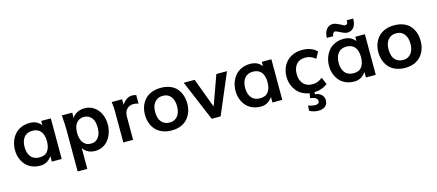

<svg xmlns="http://www.w3.org/2000/svg" viewBox="-61 -1385 5211 2288"><g transform="rotate(-15 2544.0 -240.5)"><path d="M294.9 -86.4Q365.7 -86.4 397 -130.9Q429.2 -175.3 429.2 -250.5Q429.2 -288.6 420.7 -319.3Q412.1 -350.1 395.3 -371.3Q378.4 -392.6 352.5 -404.1Q326.7 -415.5 292.5 -415.5Q224.6 -415.5 189 -371.1Q153.3 -326.7 153.3 -251.5Q153.3 -175.8 189 -131.3Q225.1 -86.4 294.9 -86.4ZM279.8 11.2Q218.3 11.2 170.2 -10.7Q122.1 -32.7 92.8 -69.3Q63.5 -106 48.3 -150.6Q33.2 -195.3 33.2 -245.1Q33.2 -297.9 48.8 -344.7Q64.5 -391.6 94.2 -429.7Q125 -468.3 173.8 -491Q222.7 -513.7 285.6 -513.7Q376 -513.7 425.3 -447.8V-501H543.9V0H422.4V-68.4Q367.7 11.2 279.8 11.2Z M928.2 -86.4Q962.9 -86.4 987.1 -100.1Q1011.2 -113.8 1026.4 -136.5Q1041.5 -159.2 1048.3 -189Q1055.2 -218.8 1055.2 -251Q1055.2 -296.9 1042.5 -333.5Q1036.1 -351.6 1025.4 -366.7Q1014.6 -381.8 1000 -392.6Q985.4 -403.3 967.3 -409.4Q949.2 -415.5 927.7 -415.5Q885.7 -415.5 856 -392.6Q826.7 -370.1 814 -334.7Q801.3 -299.3 801.3 -253.4Q801.3 -220.7 808.1 -190.4Q814.9 -160.2 830.3 -137.2Q845.7 -114.3 869.6 -100.3Q893.6 -86.4 928.2 -86.4ZM689 192.9V-332.5Q689 -354.5 686.8 -396.2Q684.6 -438 679.7 -501H808.1V-429.2Q814 -456.5 856.9 -484.9Q900.4 -513.7 962.9 -513.7Q1028.3 -513.7 1079.1 -477.1Q1130.4 -440.4 1155.8 -382.8Q1181.2 -325.2 1181.2 -256.3Q1181.2 -204.6 1166 -157.2Q1150.9 -109.9 1123 -71.8Q1095.2 -33.7 1052 -11.2Q1008.8 11.2 956.1 11.2Q897 11.2 855.5 -16.6Q814 -44.4 808.1 -68.8V192.9Z M1304.2 0V-374Q1304.2 -388.7 1303.5 -404.1Q1302.7 -419.4 1301.8 -435.1Q1300.8 -450.7 1299.3 -463.1Q1297.9 -475.6 1296.9 -483.9L1294.4 -501H1423.3V-435.1Q1453.1 -474.6 1482.7 -494.1Q1512.2 -513.7 1549.3 -513.7Q1571.3 -513.7 1599.1 -506.3V-400.4Q1566.9 -411.1 1538.6 -411.1Q1487.8 -411.1 1456.5 -378.4Q1424.8 -345.2 1424.8 -283.7V0Z M1901.9 11.2Q1835.9 11.2 1785.2 -9.8Q1734.4 -30.8 1702.1 -67.4Q1670.9 -104 1654.5 -150.6Q1638.2 -197.3 1638.2 -250.5Q1638.2 -305.2 1654.5 -351.8Q1670.9 -398.4 1703.1 -435.1Q1735.4 -471.7 1786.1 -492.7Q1836.9 -513.7 1901.4 -513.7Q1967.3 -513.7 2017.8 -492.9Q2068.4 -472.2 2099.1 -435.5Q2129.9 -398.9 2145.3 -352.3Q2160.6 -305.7 2160.6 -249.5Q2160.6 -196.8 2144.5 -150.9Q2128.4 -105 2097.2 -68.4Q2066.4 -31.7 2015.9 -10.3Q1965.3 11.2 1901.9 11.2ZM1899.4 -86.4Q1936 -86.4 1961.9 -100.1Q1987.8 -113.8 2003.9 -136.7Q2020 -159.7 2027.3 -189.7Q2034.7 -219.7 2034.7 -252Q2034.7 -323.7 2000.5 -369.6Q1966.8 -415.5 1899.9 -415.5Q1865.2 -415.5 1839.6 -402.3Q1814 -389.2 1796.9 -366.9Q1779.8 -344.7 1771.7 -315.2Q1763.7 -285.6 1764.2 -252Q1764.2 -207 1776.9 -170.4Q1783.2 -152.3 1794.7 -137Q1806.2 -121.6 1821.5 -110.4Q1836.9 -99.1 1856.4 -92.8Q1876 -86.4 1899.4 -86.4Z M2394.5 0 2183.6 -501H2318.4Q2383.3 -326.2 2417.2 -234.9Q2451.2 -143.6 2454.6 -135.3Q2474.1 -188 2506.6 -278.8Q2539.1 -369.6 2585.9 -501H2717.3L2504.4 0Z M3016.1 -86.4Q3086.9 -86.4 3118.2 -130.9Q3150.4 -175.3 3150.4 -250.5Q3150.4 -288.6 3141.8 -319.3Q3133.3 -350.1 3116.5 -371.3Q3099.6 -392.6 3073.7 -404.1Q3047.9 -415.5 3013.7 -415.5Q2945.8 -415.5 2910.2 -371.1Q2874.5 -326.7 2874.5 -251.5Q2874.5 -175.8 2910.2 -131.3Q2946.3 -86.4 3016.1 -86.4ZM3001 11.2Q2939.5 11.2 2891.4 -10.7Q2843.3 -32.7 2814 -69.3Q2784.7 -106 2769.5 -150.6Q2754.4 -195.3 2754.4 -245.1Q2754.4 -297.9 2770 -344.7Q2785.6 -391.6 2815.4 -429.7Q2846.2 -468.3 2895 -491Q2943.8 -513.7 3006.8 -513.7Q3097.2 -513.7 3146.5 -447.8V-501H3265.1V0H3143.6V-68.4Q3088.9 11.2 3001 11.2Z M3544.9 143.6Q3552.7 147 3563.2 150.4Q3573.7 153.8 3585 156.2Q3596.2 158.7 3607.9 160.4Q3619.6 162.1 3629.9 162.1Q3679.2 162.1 3679.2 126.5Q3679.2 79.6 3604.5 68.4L3590.3 66.4L3605.5 -19H3666L3657.7 36.6Q3710 40 3738.3 69.8Q3766.1 99.1 3766.1 138.2Q3766.1 164.6 3756.6 183.1Q3747.1 201.7 3731 213.6Q3714.8 225.6 3693.6 231.2Q3672.4 236.8 3648.9 236.8Q3590.3 236.8 3539.6 208ZM3646.5 11.2Q3585 11.2 3534.7 -10.3Q3484.4 -31.7 3452.1 -68.4Q3419.9 -105 3402.3 -152.1Q3384.8 -199.2 3384.8 -251Q3384.8 -324.7 3415 -384.3Q3446.3 -444.3 3505.4 -478.5Q3565.4 -513.7 3645 -513.7Q3762.7 -513.7 3826.7 -446.3L3783.2 -368.2Q3728.5 -416 3657.7 -416Q3586.4 -416 3548.3 -371.1Q3510.3 -326.2 3510.3 -250.5Q3510.3 -177.2 3550.8 -131.3Q3591.3 -86.4 3661.6 -86.4Q3687 -86.4 3707 -91.6Q3727.1 -96.7 3742.7 -105Q3750 -108.9 3754.2 -111.1Q3758.3 -113.3 3764.6 -117.7L3772.9 -123.5Q3774.4 -124 3776.6 -125.7Q3778.8 -127.4 3781 -129.2Q3783.2 -130.9 3785.2 -132.3Q3787.1 -133.8 3787.1 -133.8L3823.7 -44.9Q3781.7 -15.6 3739.7 -2.2Q3697.8 11.2 3646.5 11.2Z M4221.7 -573.2Q4200.7 -573.2 4172.4 -586.4Q4158.2 -593.3 4144.5 -599.6Q4130.9 -606 4118.2 -612.3Q4092.3 -625.5 4081.1 -625.5Q4070.3 -625.5 4060.3 -613.3Q4050.3 -601.1 4047.9 -575.7H3969.7Q3969.7 -638.2 3999 -677.7Q4028.8 -717.8 4076.2 -717.8Q4094.2 -718.8 4115.7 -710.9Q4137.2 -703.1 4157 -693.1Q4176.8 -683.1 4192.6 -674.6Q4208.5 -666 4215.3 -665.5Q4216.8 -665.5 4219.2 -665.3Q4221.7 -665 4222.7 -665Q4237.3 -665 4245.4 -676Q4253.4 -687 4252.9 -717.8H4332Q4332 -645.5 4302.7 -609.6Q4273.4 -573.7 4222.2 -573.2ZM4169.4 -86.4Q4240.2 -86.4 4271.5 -130.9Q4303.7 -175.3 4303.7 -250.5Q4303.7 -288.6 4295.2 -319.3Q4286.6 -350.1 4269.8 -371.3Q4252.9 -392.6 4227.1 -404.1Q4201.2 -415.5 4167 -415.5Q4099.1 -415.5 4063.5 -371.1Q4027.8 -326.7 4027.8 -251.5Q4027.8 -175.8 4063.5 -131.3Q4099.6 -86.4 4169.4 -86.4ZM4154.3 11.2Q4092.8 11.2 4044.7 -10.7Q3996.6 -32.7 3967.3 -69.3Q3938 -106 3922.9 -150.6Q3907.7 -195.3 3907.7 -245.1Q3907.7 -297.9 3923.3 -344.7Q3939 -391.6 3968.8 -429.7Q3999.5 -468.3 4048.3 -491Q4097.2 -513.7 4160.2 -513.7Q4250.5 -513.7 4299.8 -447.8V-501H4418.5V0H4296.9V-68.4Q4242.2 11.2 4154.3 11.2Z M4781.2 11.2Q4715.3 11.2 4664.6 -9.8Q4613.8 -30.8 4581.5 -67.4Q4550.3 -104 4533.9 -150.6Q4517.6 -197.3 4517.6 -250.5Q4517.6 -305.2 4533.9 -351.8Q4550.3 -398.4 4582.5 -435.1Q4614.7 -471.7 4665.5 -492.7Q4716.3 -513.7 4780.8 -513.7Q4846.7 -513.7 4897.2 -492.9Q4947.8 -472.2 4978.5 -435.5Q5009.3 -398.9 5024.7 -352.3Q5040 -305.7 5040 -249.5Q5040 -196.8 5023.9 -150.9Q5007.8 -105 4976.6 -68.4Q4945.8 -31.7 4895.3 -10.3Q4844.7 11.2 4781.2 11.2ZM4778.8 -86.4Q4815.4 -86.4 4841.3 -100.1Q4867.2 -113.8 4883.3 -136.7Q4899.4 -159.7 4906.7 -189.7Q4914.1 -219.7 4914.1 -252Q4914.1 -323.7 4879.9 -369.6Q4846.2 -415.5 4779.3 -415.5Q4744.6 -415.5 4719 -402.3Q4693.4 -389.2 4676.3 -366.9Q4659.2 -344.7 4651.1 -315.2Q4643.1 -285.6 4643.6 -252Q4643.6 -207 4656.2 -170.4Q4662.6 -152.3 4674.1 -137Q4685.5 -121.6 4700.9 -110.4Q4716.3 -99.1 4735.8 -92.8Q4755.4 -86.4 4778.8 -86.4Z"/></g></svg>

Font: Ride
Style: Bold
Weight: 700
Version: Version 3.000